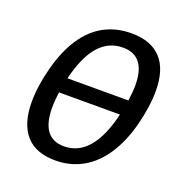

<svg xmlns="http://www.w3.org/2000/svg" viewBox="-124 -777 847 895"><g transform="rotate(20 300.0 -329.5)"><path d="M246.1 9.8Q147 9.8 98.4 -47.1Q49.8 -104 49.8 -210Q49.8 -288.6 74.5 -382.1Q99.1 -475.6 141.6 -540Q184.1 -604.5 243.9 -636.7Q303.7 -668.9 378.9 -668.9Q475.6 -668.9 525.9 -615Q576.2 -561 576.2 -453.1Q576.2 -377.4 552.2 -284.2Q528.3 -190.9 484.4 -124.3Q440.4 -57.6 379.9 -23.9Q319.3 9.8 246.1 9.8ZM261.2 -65.9Q402.8 -65.9 456.5 -294.4H154.8Q148.4 -254.4 148.4 -217.8Q148.4 -65.9 261.2 -65.9ZM364.3 -592.8Q293 -592.8 244.6 -537.8Q196.3 -482.9 168.9 -369.6H471.2Q477.5 -415 477.5 -445.8Q477.5 -592.8 364.3 -592.8Z"/></g></svg>

Font: Cousine
Style: Italic
Weight: 400
Italic angle: -12°
Monospace: yes
Designer: Steve Matteson
Foundry: Monotype Imaging Inc.
Version: Version 1.21